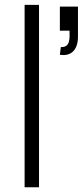

<svg xmlns="http://www.w3.org/2000/svg" viewBox="-20 -786 348 806"><path d="M83.3 0V-765.6H143.8V0ZM307.3 -631.2V-758.3H231.3V-657.3H271.9C272.9 -620.8 274 -586.5 235.4 -588.5L231.3 -556.2C280.2 -547.9 307.3 -579.2 307.3 -631.2Z"/></svg>

Font: Manrope3 Light
Style: Regular
Weight: 300
Designer: Mikhail Sharanda
Foundry: Mikhail Sharanda
Version: Version 3.000;PS 003.000;hotconv 1.0.88;makeotf.lib2.5.64775